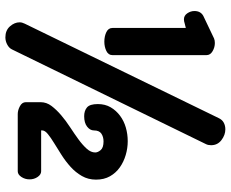

<svg xmlns="http://www.w3.org/2000/svg" viewBox="-92 -720 858 714"><g transform="rotate(90 337.0 -363.0)"><path d="M84 -625 68 -621Q59 -618 52 -618Q38 -618 29.5 -630.5Q21 -643 21 -657Q21 -680 39 -690L123 -730Q130 -733 140 -733Q156 -733 170.5 -724.5Q185 -716 185 -702V-352Q185 -337 169.5 -329.5Q154 -322 135 -322Q115 -322 99.5 -329.5Q84 -337 84 -352ZM367 -298Q367 -325 379 -345.5Q391 -366 410.5 -380.5Q430 -395 454.5 -402Q479 -409 505 -409Q531 -409 556.5 -401.5Q582 -394 602.5 -379.5Q623 -365 635.5 -343Q648 -321 648 -291Q648 -262 634.5 -238.5Q621 -215 600.5 -196.5Q580 -178 556.5 -163Q533 -148 512.5 -135.5Q492 -123 478.5 -112Q465 -101 465 -91V-87H617Q629 -87 638 -74Q647 -61 647 -44Q647 -27 638 -13.5Q629 0 617 0H404Q390 0 375 -8Q360 -16 360 -30V-85Q360 -107 374 -125.5Q388 -144 408.5 -161.5Q429 -179 453.5 -195Q478 -211 498.5 -226Q519 -241 533 -256.5Q547 -272 547 -288Q547 -298 538 -308.5Q529 -319 506 -319Q489 -319 477 -311Q465 -303 465 -283Q465 -269 451 -258Q437 -247 412 -247Q392 -247 379.5 -257.5Q367 -268 367 -298ZM461 -772Q482 -772 501 -757.5Q520 -743 520 -719Q520 -708 516 -700L164 21Q159 32 146 39Q133 46 119 46Q93 46 78 29Q63 12 63 -7Q63 -16 68 -26L419 -747Q425 -760 436 -766Q447 -772 461 -772Z"/></g></svg>

Font: AkaAcidDosis
Style: ExtraBold
Weight: 800
Designer: Edgar Tolentino, Pablo Impallari, Igino Marini, Aka-Acid
Foundry: Edgar Tolentino, Pablo Impallari, Igino Marini, Aka-Acid
Version: Version 1.007